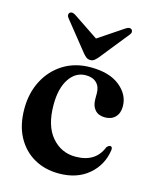

<svg xmlns="http://www.w3.org/2000/svg" viewBox="-102 -716 632 794"><g transform="rotate(15 214.0 -318.5)"><path d="M410.5 -327Q410.5 -297.5 394.2 -280.8Q378 -264 350.5 -264Q322.5 -264 307.5 -280.8Q292.5 -297.5 292.5 -327V-352Q292.5 -380 276 -396Q259.5 -412 230 -412Q186.5 -412 159.2 -371.2Q132 -330.5 132 -260Q132 -170 172.5 -122.8Q213 -75.5 274 -75.5Q360.5 -75.5 388 -146Q396 -155.5 403 -155.5Q412.5 -155 411.5 -141Q402.5 -75 353 -32.8Q303.5 9.5 225.5 9.5Q166 9.5 119.5 -17Q73 -43.5 46.2 -93.2Q19.5 -143 19.5 -213Q19.5 -280 47 -333.2Q74.5 -386.5 124.5 -417.8Q174.5 -449 241 -449Q321.5 -449 366 -413Q410.5 -377 410.5 -327ZM262.5 -498Q254.5 -488.5 247.5 -483Q240.5 -477.5 230.5 -477.5Q220 -477.5 213 -483Q206 -488.5 198 -498L99.5 -621Q93.5 -628 93.8 -634.2Q94 -640.5 97.5 -644Q107 -652 123 -641.5L230.5 -569.5L338 -641.5Q354 -652 363 -644Q366.5 -640.5 366.8 -634.2Q367 -628 361 -621Z"/></g></svg>

Font: Fraunces 144pt Soft SemiBold
Style: Regular
Weight: 600
Version: Version 1.000;[b76b70a41]